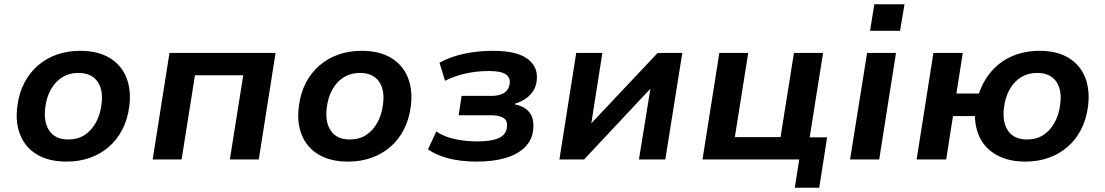

<svg xmlns="http://www.w3.org/2000/svg" viewBox="-20 -750 5199 903"><path d="M293 10Q210 10 154.5 -23Q99 -56 75 -116Q51 -176 62 -253Q70 -314 95 -361.5Q120 -409 159 -442.5Q198 -476 248 -493.5Q298 -511 357 -511Q440 -511 495 -478Q550 -445 574 -386Q598 -327 588 -249Q580 -188 555 -140Q530 -92 491 -58.5Q452 -25 402 -7.5Q352 10 293 10ZM301 -94Q345 -94 377 -114.5Q409 -135 430 -172Q451 -209 457 -257Q467 -326 438.5 -366.5Q410 -407 348 -407Q306 -407 273.5 -387Q241 -367 220 -330.5Q199 -294 193 -245Q184 -176 212 -135Q240 -94 301 -94Z M698 0 777 -501H1276L1197 0H1061L1124 -396H897L834 0Z M1617 10Q1534 10 1478.5 -23Q1423 -56 1399 -116Q1375 -176 1386 -253Q1394 -314 1419 -361.5Q1444 -409 1483 -442.5Q1522 -476 1572 -493.5Q1622 -511 1681 -511Q1764 -511 1819 -478Q1874 -445 1898 -386Q1922 -327 1912 -249Q1904 -188 1879 -140Q1854 -92 1815 -58.5Q1776 -25 1726 -7.5Q1676 10 1617 10ZM1625 -94Q1669 -94 1701 -114.5Q1733 -135 1754 -172Q1775 -209 1781 -257Q1791 -326 1762.5 -366.5Q1734 -407 1672 -407Q1630 -407 1597.5 -387Q1565 -367 1544 -330.5Q1523 -294 1517 -245Q1508 -176 1536 -135Q1564 -94 1625 -94Z M2222 10Q2145 10 2086 -6Q2027 -22 1993 -48L2032 -132Q2065 -108 2116.5 -96.5Q2168 -85 2225 -85Q2291 -85 2325.5 -100.5Q2360 -116 2364 -151Q2368 -182 2348.5 -195Q2329 -208 2287 -208H2137L2151 -299H2292Q2328 -299 2350.5 -313Q2373 -327 2377 -356Q2381 -385 2358.5 -400.5Q2336 -416 2279 -416Q2224 -416 2171 -404.5Q2118 -393 2073 -370L2047 -455Q2095 -482 2159.5 -496.5Q2224 -511 2300 -511Q2411 -511 2462 -472.5Q2513 -434 2504 -368Q2501 -344 2488 -323Q2475 -302 2453 -286.5Q2431 -271 2401 -262L2402 -259Q2451 -249 2472.5 -218Q2494 -187 2487 -136Q2482 -91 2448.5 -57.5Q2415 -24 2357.5 -7Q2300 10 2222 10Z M2611 0 2690 -501H2813L2761 -170L3073 -501H3189L3109 0H2985L3039 -333L2727 0Z M3718 133 3739 0H3284L3363 -501H3499L3436 -105H3651L3714 -501H3851L3788 -104H3870L3833 133Z M4072 -605 4092 -730H4234L4213 -605ZM3978 0 4058 -501H4194L4115 0Z M4802 10Q4730 10 4677 -16Q4624 -42 4595.5 -89.5Q4567 -137 4565 -204H4462L4430 0H4291L4370 -501H4508L4478 -310H4584Q4605 -372 4645.5 -417.5Q4686 -463 4743 -487Q4800 -511 4870 -511Q4951 -511 5005.5 -478Q5060 -445 5083.5 -386Q5107 -327 5097 -249Q5089 -188 5064 -140Q5039 -92 5000 -58.5Q4961 -25 4911 -7.5Q4861 10 4802 10ZM4810 -94Q4854 -94 4886 -114.5Q4918 -135 4939 -172Q4960 -209 4966 -257Q4976 -326 4947.5 -366.5Q4919 -407 4857 -407Q4815 -407 4782.5 -387Q4750 -367 4729 -330.5Q4708 -294 4702 -245Q4693 -176 4721 -135Q4749 -94 4810 -94Z"/></svg>

Font: Nunito Sans 7pt
Style: Bold Italic
Weight: 700
Italic angle: -9°
Version: Version 3.101;gftools[0.9.27]